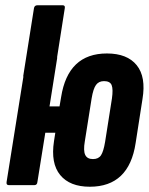

<svg xmlns="http://www.w3.org/2000/svg" viewBox="-20 -703 566 729"><path d="M14 0Q3 0 5 -12L69 -413H68L109 -672Q111 -683 122 -683H218Q228 -683 226 -672L197 -487Q197 -485 197 -482L168 -299H206L212 -334Q238 -500 386 -500Q463 -500 499 -455.5Q535 -411 521 -327L495 -160Q470 6 321 6Q245 6 208.5 -38.5Q172 -83 185 -167L190 -199H152L122 -12Q121 0 110 0ZM333 -99Q354 -99 363.5 -113.5Q373 -128 379 -164L405 -329Q410 -364 404 -379.5Q398 -395 375 -395Q355 -395 344.5 -380.5Q334 -366 328 -330L302 -166Q296 -131 303.5 -115Q311 -99 333 -99Z"/></svg>

Font: Sofia Sans Extra Condensed ExtraBold
Style: Italic
Weight: 800
Italic angle: -9°
Designer: Botio Nikoltchev, Ani Petrova
Foundry: lettersoup
Version: Version 4.101; ttfautohint (v1.8.4.7-5d5b)